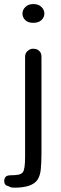

<svg xmlns="http://www.w3.org/2000/svg" viewBox="-43 -717 294 920"><path d="M-2.5 174.7Q-22.8 172.2 -22.8 149.4Q-22.8 139.2 -16.5 131Q-10.1 122.8 9.5 122.8Q29.1 122.8 43.7 120.3Q58.2 117.7 65.8 108.9Q77.2 96.2 77.2 35.4V-444.3Q77.2 -463.3 89.9 -473.4Q102.5 -483.5 113.9 -483.5Q125.3 -483.5 132.3 -481Q139.2 -478.5 144.3 -473.4Q155.7 -464.6 155.7 -444.3V16.5Q155.7 62 152.5 93.7Q149.4 125.3 136.7 144.3Q111.4 182.3 25.3 182.3Q12.7 182.3 5.1 179.1Q-2.5 175.9 -2.5 174.7ZM169.6 -651.9Q169.6 -634.2 155.7 -620.9Q141.8 -607.6 116.5 -607.6Q91.1 -607.6 77.8 -620.9Q64.6 -634.2 64.6 -651.9Q64.6 -669.6 78.5 -683.5Q92.4 -697.5 117.1 -697.5Q141.8 -697.5 155.7 -683.5Q169.6 -669.6 169.6 -651.9Z"/></svg>

Font: Mandali
Style: Regular
Weight: 400
Designer: Purushoth Kumar Guthula
Foundry: Silikandhra, Hyderabad
Version: Version 1.0.5; ttfautohint (v1.2.25-373a) -l 7 -r 28 -G 50 -